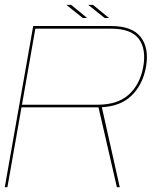

<svg xmlns="http://www.w3.org/2000/svg" viewBox="-21 -784 670 804"><path d="M-1 0 118 -675H444.5Q532.5 -675 568.2 -628.8Q604 -582.5 590.5 -505Q577 -427.5 527 -381Q481.5 -339 405.5 -335L480.5 0H468.5L391.5 -334.5Q390 -334.5 388.5 -334.5H69L10 0ZM71 -345.5H388Q471.5 -345.5 518.5 -388Q565.5 -430.5 579 -505Q592 -579.5 559.8 -621.8Q527.5 -664 444.5 -664H127ZM417.5 -708.5 348.5 -763.5H368.5L435.5 -708.5ZM326 -708.5 257 -763.5H277L344 -708.5Z"/></svg>

Font: Anybody ExtraExpanded Thin
Style: Italic
Weight: 100
Width: 8
Italic angle: -10°
Designer: Tyler Finck
Foundry: Etcetera Type Company
Version: Version 1.010; ttfautohint (v1.8.3) -l 8 -r 50 -G 200 -x 14 